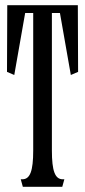

<svg xmlns="http://www.w3.org/2000/svg" viewBox="-20 -720 328 740"><path d="M66 -29H60L68 0H220L228 -29H222C192 -29 180 -61 180 -140V-670H211L253 -431L281 -443L280 -700H8L7 -443L35 -431L77 -670H108V-140C108 -61 96 -29 66 -29Z"/></svg>

Font: Americaine Condensed
Style: Regular
Weight: 400
Width: 3
Designer: Alan Madić
Foundry: ESAD Valence
Version: Version 0.001;Glyphs 3.1.2 (3151)